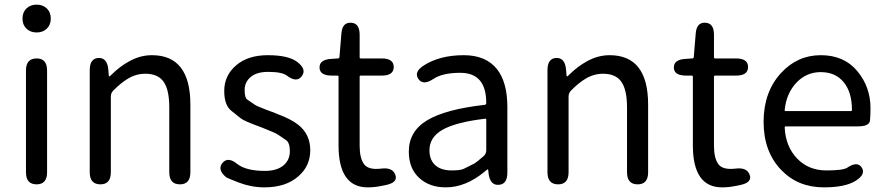

<svg xmlns="http://www.w3.org/2000/svg" viewBox="-20 -795 3816 828"><path d="M138 0Q92 0 92 -52V-491Q92 -543 138 -543Q183 -543 183 -491V-52Q183 0 138 0ZM138 -655Q111 -655 94 -671.5Q77 -688 77 -715Q77 -742 94 -758.5Q111 -775 138 -775Q165 -775 182 -758.5Q199 -742 199 -715Q199 -688 182 -671.5Q165 -655 138 -655Z M413 0Q367 0 367 -52V-492Q367 -543 404 -545Q442 -547 447 -496L449 -471Q450 -465 451.5 -465Q453 -465 464 -476Q498 -509 536 -530Q584 -557 635 -557Q801 -557 801 -344V-52Q801 0 756 0Q710 0 710 -52V-332Q710 -408 685.5 -442.5Q661 -477 607 -477Q567 -477 532 -456Q503 -439 469 -405Q458 -394 458 -379V-52Q458 0 413 0Z M1120 13Q1064 13 1009 -8Q958 -28 956 -30Q916 -63 939 -92Q963 -121 1003 -88Q1041 -58 1123 -58Q1175 -58 1204 -83Q1230 -106 1230 -143Q1230 -180 1213 -191Q1191 -206 1179.5 -214Q1168 -222 1107 -246Q1032 -273 1018 -285Q998 -301 978 -317Q947 -341 947 -403Q947 -469 998 -513Q1049 -557 1135 -557Q1225 -557 1263 -527Q1304 -495 1281 -466Q1259 -437 1217 -469Q1196 -485 1136 -485Q1087 -485 1061 -463Q1035 -441 1035 -407Q1035 -373 1046 -366Q1068 -351 1078 -344Q1088 -337 1120 -325Q1145 -316 1149 -314Q1154 -313 1177 -303Q1234 -282 1266 -257Q1318 -216 1318 -147.5Q1318 -79 1267 -35Q1213 13 1120 13Z M1624 7Q1595 13 1566 13Q1440 13 1440 -168V-464Q1440 -469 1435 -469H1411Q1359 -469 1358 -503Q1357 -538 1408 -541L1437 -543Q1444 -543 1444 -550L1452 -647Q1455 -699 1493 -697Q1531 -696 1531 -645V-548Q1531 -543 1536 -543H1626Q1678 -543 1678 -506Q1678 -469 1626 -469H1536Q1531 -469 1531 -464V-166Q1531 -113 1550 -87Q1569 -61 1625 -68Q1673 -74 1685 -41Q1697 -8 1644 3Z M1902 13Q1832 13 1787.5 -28Q1743 -69 1743 -141Q1743 -229 1822.5 -276.5Q1902 -324 2071 -343Q2077 -344 2077 -351Q2077 -481 1965 -481Q1888 -481 1848 -454Q1804 -425 1784 -455Q1764 -485 1808 -513Q1877 -557 1980 -557Q2076 -557 2124 -496Q2168 -439 2168 -334V-51Q2168 0 2131 2Q2094 5 2087 -46L2086 -58Q2085 -65 2083.5 -65Q2082 -65 2069 -54Q1988 13 1902 13ZM1928 -60Q1966 -60 1980 -67Q2003 -78 2026 -90Q2035 -95 2066 -122Q2077 -132 2077 -147V-279Q2077 -284 2072 -283Q1944 -268 1886 -234Q1832 -202 1832 -147Q1832 -103 1860 -80Q1885 -60 1928 -60Z M2387 0Q2341 0 2341 -52V-492Q2341 -543 2378 -545Q2416 -547 2421 -496L2423 -471Q2424 -465 2425.5 -465Q2427 -465 2438 -476Q2472 -509 2510 -530Q2558 -557 2609 -557Q2775 -557 2775 -344V-52Q2775 0 2730 0Q2684 0 2684 -52V-332Q2684 -408 2659.5 -442.5Q2635 -477 2581 -477Q2541 -477 2506 -456Q2477 -439 2443 -405Q2432 -394 2432 -379V-52Q2432 0 2387 0Z M3152 7Q3123 13 3094 13Q2968 13 2968 -168V-464Q2968 -469 2963 -469H2939Q2887 -469 2886 -503Q2885 -538 2936 -541L2965 -543Q2972 -543 2972 -550L2980 -647Q2983 -699 3021 -697Q3059 -696 3059 -645V-548Q3059 -543 3064 -543H3154Q3206 -543 3206 -506Q3206 -469 3154 -469H3064Q3059 -469 3059 -464V-166Q3059 -113 3078 -87Q3097 -61 3153 -68Q3201 -74 3213 -41Q3225 -8 3172 3Z M3533 13Q3421 13 3349 -62Q3273 -141 3273 -269.5Q3273 -398 3348 -480Q3419 -557 3519.5 -557Q3620 -557 3677 -488.5Q3734 -420 3734 -329Q3734 -302 3732 -276Q3730 -250 3679 -250H3369Q3364 -250 3364 -245Q3368 -163 3417.5 -111.5Q3467 -60 3544 -60Q3616 -60 3634 -72Q3677 -101 3696 -73Q3715 -44 3671 -16Q3626 13 3533 13ZM3364 -321Q3363 -316 3368 -316H3649Q3654 -316 3654 -321Q3654 -397 3618.5 -440.5Q3583 -484 3519 -484Q3459 -484 3416 -440Q3371 -393 3364 -321Z"/></svg>

Font: Resource Han Rounded HK
Style: Regular
Weight: 400
Designer: Cyano Hao (round all glyphs); Ryoko NISHIZUKA  (kana, bopomofo & ideographs); Paul D. Hunt (Latin, Greek & Cyrillic); Sa
Foundry: Cyano Hao
Version: 0.990